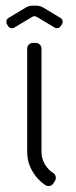

<svg xmlns="http://www.w3.org/2000/svg" viewBox="-20 -650 266 671"><path d="M75 -480V-120.5C75 -95.8 80.8 -73.2 92.5 -52.8C104.2 -32.2 119.5 -15.7 138.5 -3C143.2 0 148.2 0.9 153.8 -0.2C159.2 -1.4 163.5 -4.3 166.5 -9L172 -17.5C174.7 -22.2 175.6 -27.1 174.8 -32.2C173.9 -37.4 171.2 -41.7 166.5 -45C153.8 -53 143.8 -63.6 136.2 -76.8C128.8 -89.9 125 -104.5 125 -120.5V-480C125 -485.7 123.1 -490.4 119.2 -494.2C115.4 -498.1 110.7 -500 105 -500H95C89.3 -500 84.6 -498.1 80.8 -494.2C76.9 -490.4 75 -485.7 75 -480ZM191.4 -587.3 129.5 -624.4 127.9 -625.2 126.3 -626C120 -628.9 112.7 -630.3 104.3 -630.3H96.4C88.2 -630.3 81 -628.9 74.7 -626L73.1 -625.2L71.6 -624.4L9.7 -587.3C6 -585.2 3.7 -582 2.6 -577.7C1.6 -573.4 2.1 -569.3 4.2 -565.7L8.1 -559C10.5 -555.3 13.8 -552.9 18 -551.9C22.2 -550.8 26.1 -551.3 29.8 -553.5L92.5 -590.9C97.7 -594.3 103.1 -594.3 108.6 -590.9L171.3 -553.5C174.9 -551.3 178.9 -550.8 183.1 -551.9C187.3 -552.9 190.4 -555.3 192.5 -559L196.9 -565.7C199 -569.3 199.5 -573.4 198.5 -577.7C197.4 -582 195 -585.2 191.4 -587.3Z"/></svg>

Font: lerotica
Style: Regular
Weight: 400
Designer: defharo
Foundry: deFharo
Version: Version 1.001 2011